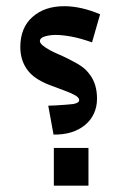

<svg xmlns="http://www.w3.org/2000/svg" viewBox="-20 -584 394 604"><path d="M148.4 -160.6 131.8 -251.5Q137.7 -251.5 154.3 -252.4Q170.9 -253.4 187.7 -254.6Q204.6 -255.9 210.9 -256.8Q229 -260.3 229 -269Q229 -278.3 211.9 -286.6Q200.7 -292.5 181.4 -299.6Q162.1 -306.6 133.8 -317.4Q111.3 -326.2 93.3 -338.4Q75.2 -350.6 64 -367.2Q43.9 -396.5 43.9 -436Q43.9 -496.6 82 -530.5Q120.1 -564.5 182.1 -564.5Q234.9 -564.5 294.9 -539.1L269.5 -450.7Q233.9 -463.4 205.1 -468.8Q176.3 -474.1 155.3 -474.1Q137.2 -474.1 121.3 -469.5Q105.5 -464.8 105.5 -454.6Q105.5 -443.4 137.7 -425.8Q148.4 -419.9 162.8 -413.8Q177.2 -407.7 194.8 -398.9Q222.2 -385.3 236.8 -375Q251.5 -364.7 262.7 -349.1Q285.2 -319.3 285.2 -273.9Q285.2 -247.1 275.1 -226.1Q265.1 -205.1 247.6 -190.9Q210 -159.7 148.4 -160.6ZM149.4 0V-118.7H258.3V0Z"/></svg>

Font: Markazi Text
Style: Bold
Weight: 700
Designer: Borna Izadpanah (Arabic designer), Fiona Ross (Arabic design director) and Florian Runge (Latin designer)
Foundry: Borna Izadpanah and Florian Runge
Version: Version 1.001; ttfautohint (v1.8.3)